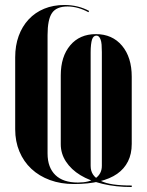

<svg xmlns="http://www.w3.org/2000/svg" viewBox="-20 -729 589 771"><path d="M171 -588Q171 -651 189 -677Q207 -703 251 -703Q272 -703 293.5 -697Q315 -691 335 -680L338 -685Q316 -697 291 -703Q266 -709 239 -709Q194 -709 157.5 -694Q121 -679 95 -651Q69 -623 55 -584.5Q41 -546 41 -499V-210Q41 -161 58 -120.5Q75 -80 106 -51Q137 -22 180.5 -6Q224 10 277 10Q335 10 378.5 -0.5Q422 -11 450.5 -31Q479 -51 494 -81Q509 -111 509 -151V-421Q509 -499 470 -545.5Q431 -592 365 -592Q300 -592 262 -547Q224 -502 224 -426V-150Q224 -112 245 -80Q266 -48 303 -25.5Q340 -3 392.5 9.5Q445 22 509 22V16Q466 16 435 11.5Q404 7 384 -3Q364 -13 354 -27.5Q344 -42 344 -63V-519Q344 -536 345.5 -549Q347 -562 349.5 -570Q352 -578 356.5 -582Q361 -586 367 -586Q373 -586 377 -582Q381 -578 384 -570Q387 -562 388 -549.5Q389 -537 389 -520V-63Q389 -47 382.5 -34.5Q376 -22 364 -13.5Q352 -5 334 -0.5Q316 4 293 4Q263 4 240.5 -3.5Q218 -11 202.5 -26Q187 -41 179 -62.5Q171 -84 171 -113Z"/></svg>

Font: Moniqa Black
Style: Regular
Weight: 900
Designer: Rajesh Rajput
Foundry: Rajesh Rajput
Version: Version 1.000